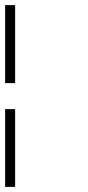

<svg xmlns="http://www.w3.org/2000/svg" viewBox="-20 -688 344 750"><path d="M0 -363.3V-668H39.1V-363.3ZM0 42V-261.7H39.1V42Z"/></svg>

Font: Surma
Style: Regular
Weight: 400
Designer: Sue Lloyd-Williams
Foundry: Sylheti Translation And Research
Version: Version 3.000